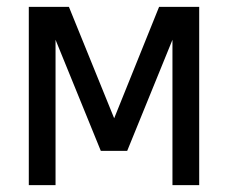

<svg xmlns="http://www.w3.org/2000/svg" viewBox="-20 -540 665 560"><path d="M64 0V-520H181L313 -195L444 -520H561V0H483V-424L351 -100H274L142 -424V0Z"/></svg>

Font: Zed Sans
Style: Regular
Weight: 400
Designer: Belleve Invis
Foundry: Belleve Invis
Version: Version 1.0.0; ttfautohint (v1.8.4)